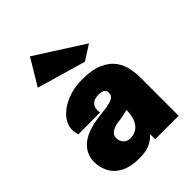

<svg xmlns="http://www.w3.org/2000/svg" viewBox="-230 -912 1040 1040"><g transform="rotate(-45 290.5 -392.0)"><path d="M219 13Q153 13 111 -8.5Q69 -30 49.5 -67Q30 -104 30 -148Q30 -210 81.5 -252Q133 -294 255 -305Q300 -309 326 -319.5Q352 -330 352 -355Q352 -375 338.5 -381.5Q325 -388 307 -388Q273 -388 258.5 -374.5Q244 -361 242 -345Q240 -329 242 -321Q244 -314 244 -314L76 -313Q71 -328 69 -346Q67 -391 98 -428Q129 -465 182 -487Q235 -509 299 -509Q379 -509 425.5 -487Q472 -465 494.5 -432Q517 -399 524 -363Q531 -327 531 -299V0H351V-40Q331 -16 300 -1.5Q269 13 219 13ZM260 -98Q280 -98 301 -107.5Q322 -117 337 -144Q352 -171 354 -222Q331 -217 309.5 -212.5Q288 -208 272 -207Q250 -204 228 -191.5Q206 -179 206 -153Q206 -132 220.5 -115Q235 -98 260 -98ZM379 -566 99 -647 189 -797 465 -621Z"/></g></svg>

Font: Panamera Black
Style: Regular
Weight: 900
Designer: Bastien Sozeau
Foundry: NBR — Bastien Sozeau
Version: Version 3.002; ttfautohint (v1.8.4.7-5d5b);gftools[0.9.33]